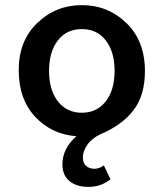

<svg xmlns="http://www.w3.org/2000/svg" viewBox="-20 -523 640 751"><path d="M206.1 -364.7Q171.9 -320.3 171.9 -245.6Q171.9 -170.9 206.5 -126.5Q241.2 -82 300 -82Q358.9 -82 393.6 -126.5Q428.2 -170.9 428.2 -245.6Q428.2 -320.3 394 -364.7Q359.9 -409.2 300 -409.2Q240.2 -409.2 206.1 -364.7ZM224.1 120.1Q224.1 58.1 278.8 9.8Q182.6 2.9 117.9 -65.9Q53.2 -134.8 53.2 -249Q53.2 -363.3 125.7 -433.1Q198.2 -502.9 300 -502.9Q401.9 -502.9 474.4 -432.9Q546.9 -362.8 546.9 -245.1Q546.9 -149.9 502 -91.6Q457 -33.2 373 2Q338.9 18.1 321.5 43.5Q304.2 68.8 304.2 92Q304.2 115.2 317.1 126.2Q330.1 137.2 349.1 137.2Q368.2 137.2 386.2 124L412.1 178.2Q375 208 326.9 208Q278.8 208 251.5 185.1Q224.1 162.1 224.1 120.1Z"/></svg>

Font: SourceCodePro-Semibold
Style: Regular
Weight: 600
Monospace: yes
Designer: Paul D. Hunt
Foundry: Adobe Systems Incorporated
Version: Version 1.009;PS 1.000;hotconv 1.0.70;makeotf.lib2.5.5900